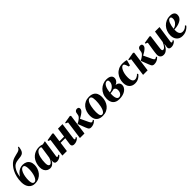

<svg xmlns="http://www.w3.org/2000/svg" viewBox="442 -2646 4443 4443"><g transform="rotate(-45 2664.0 -424.0)"><path d="M572 -862 569 -840Q563 -794.5 551 -759.8Q539 -725 516 -702.5Q493 -680 452.5 -671Q442 -669 430 -667Q418 -665 405.5 -663.5Q387 -660.5 359.8 -658.2Q332.5 -656 300.8 -649Q269 -642 237.5 -625Q205.5 -607.5 175.5 -566.5Q145.5 -525.5 124.8 -468.2Q104 -411 99 -345Q123 -388 157.5 -423.2Q192 -458.5 237 -479.2Q282 -500 337 -500Q397.5 -500 441.2 -476.8Q485 -453.5 509 -409Q533 -364.5 533 -299.5Q533 -246.5 514.5 -191.8Q496 -137 459 -90.5Q422 -44 365.5 -15.8Q309 12.5 232.5 12.5Q189.5 12.5 152.8 -3.5Q116 -19.5 88.5 -51Q61 -82.5 45.5 -128.8Q30 -175 30 -236Q30 -325 48.5 -402Q67 -479 98.8 -541Q130.5 -603 169.8 -648Q209 -693 250 -718Q286 -739.5 322.8 -751.2Q359.5 -763 394.5 -770.8Q429.5 -778.5 459 -787.2Q488.5 -796 510.5 -811Q532.5 -826 543 -853.5L545.5 -862ZM311 -463.5Q282.5 -463.5 258.5 -437.5Q234.5 -411.5 216.8 -367.2Q199 -323 189.2 -267.8Q179.5 -212.5 179.5 -154Q180 -107 187.2 -77.5Q194.5 -48 209.5 -34.5Q224.5 -21 246.5 -21Q276 -21 299.8 -48.5Q323.5 -76 340.2 -121Q357 -166 365.5 -219.8Q374 -273.5 374 -326Q374 -402 358.2 -432.8Q342.5 -463.5 311 -463.5Z M1024.5 -92.5Q1022 -73.5 1027 -66.8Q1032 -60 1041 -60Q1051.5 -60 1062.2 -65.5Q1073 -71 1085.5 -84L1098 -58.5Q1085.5 -43 1064.8 -26.8Q1044 -10.5 1015.8 0.2Q987.5 11 952 11Q911.5 11 895.2 -12.2Q879 -35.5 882 -65.5L888.5 -108Q878 -80.5 856.5 -53Q835 -25.5 805 -7.2Q775 11 737.5 11Q693.5 11 656.5 -10Q619.5 -31 597.2 -72.5Q575 -114 575 -175Q575 -230 588.2 -281.8Q601.5 -333.5 627.5 -377.5Q653.5 -421.5 692.5 -454.2Q731.5 -487 783 -505.5Q834.5 -524 898 -524Q928.5 -524 954 -518Q979.5 -512 1001.5 -503L1088 -521.5ZM933.5 -472Q930 -480 919.8 -486.5Q909.5 -493 892.5 -493Q855 -493 828.2 -472Q801.5 -451 783.2 -415.5Q765 -380 754.2 -336.2Q743.5 -292.5 738.8 -247Q734 -201.5 734 -161.5Q734 -119 741.2 -95.5Q748.5 -72 761 -62.5Q773.5 -53 788 -53Q802 -53 817 -63Q832 -73 846 -90.5Q860 -108 871.5 -131.2Q883 -154.5 890 -181Z M1598.5 -91.5Q1596.5 -73 1602.2 -66.5Q1608 -60 1615 -60Q1624 -60 1635.2 -65.2Q1646.5 -70.5 1660.5 -83.5L1672.5 -59Q1661.5 -46 1640.5 -29.5Q1619.5 -13 1588.5 -0.8Q1557.5 11.5 1515.5 11.5Q1497.5 11.5 1480 4.2Q1462.5 -3 1452.5 -20.5Q1442.5 -38 1446.5 -69L1470 -237.5H1319.5L1286.5 0H1139L1200.5 -448L1145.5 -472L1149 -493.5L1334.5 -525L1356.5 -507.5L1325.5 -281.5H1476L1507.5 -512.5H1655.5Z M1713 0 1774.5 -449 1719.5 -472.5 1723.5 -493.5 1909 -525.5 1931 -508 1861.5 0ZM2070.5 11Q2047 11 2030.5 2.2Q2014 -6.5 2002 -26Q1990 -45.5 1978.5 -77L1904.5 -268.5Q1928.5 -280.5 1949 -292.8Q1969.5 -305 1987.2 -318Q2005 -331 2021 -346.5Q2048 -370.5 2056.2 -401.2Q2064.5 -432 2066.5 -455.5Q2068.5 -479.5 2079.2 -495.8Q2090 -512 2106.5 -520.5Q2123 -529 2141 -529Q2175 -529 2187.8 -513.8Q2200.5 -498.5 2200.5 -479Q2201 -451 2185.5 -429Q2170 -407 2148 -389.5Q2134 -377 2110.2 -361.5Q2086.5 -346 2057.5 -330.2Q2028.5 -314.5 1999.2 -300.5Q1970 -286.5 1945 -277L2024 -326L2124.5 -112.5Q2137 -86 2147.8 -74.5Q2158.5 -63 2174 -63Q2184 -63 2196.5 -68.5Q2209 -74 2222 -87L2235.5 -63Q2223.5 -49 2201 -31.8Q2178.5 -14.5 2145.8 -1.8Q2113 11 2070.5 11Z M2533.5 -527.5Q2607 -527.5 2654.5 -501.5Q2702 -475.5 2724.8 -427.5Q2747.5 -379.5 2747.5 -313.5Q2747.5 -247.5 2728.2 -188.5Q2709 -129.5 2671.5 -84Q2634 -38.5 2579 -12.5Q2524 13.5 2453 13.5Q2380.5 13.5 2333.2 -12.8Q2286 -39 2263.2 -87Q2240.5 -135 2240.5 -198.5Q2240.5 -266.5 2259.8 -326Q2279 -385.5 2316.8 -431Q2354.5 -476.5 2409 -502Q2463.5 -527.5 2533.5 -527.5ZM2525.5 -494.5Q2498.5 -494.5 2477.5 -473Q2456.5 -451.5 2441.8 -415.2Q2427 -379 2417.8 -335.2Q2408.5 -291.5 2404 -246Q2399.5 -200.5 2399.5 -161Q2399.5 -120.5 2405.2 -88.2Q2411 -56 2424.8 -37.8Q2438.5 -19.5 2463 -19.5Q2490 -19.5 2511 -41.2Q2532 -63 2546.8 -99.5Q2561.5 -136 2570.8 -180.2Q2580 -224.5 2584.5 -269.8Q2589 -315 2589 -354.5Q2588.5 -397 2583.5 -428.2Q2578.5 -459.5 2565 -477Q2551.5 -494.5 2525.5 -494.5Z M2998 11Q2944 11 2904.8 -4.5Q2865.5 -20 2840.5 -48.5Q2815.5 -77 2803.8 -116Q2792 -155 2792 -202Q2792 -276.5 2817.8 -336.5Q2843.5 -396.5 2887.2 -439.2Q2931 -482 2986.5 -504.8Q3042 -527.5 3101.5 -527.5Q3161 -527.5 3196.8 -512Q3232.5 -496.5 3248.5 -471.8Q3264.5 -447 3264.5 -418.5Q3264.5 -388.5 3252.2 -362.2Q3240 -336 3217 -315.5Q3194 -295 3162 -282.5Q3194.5 -282.5 3220 -269.5Q3245.5 -256.5 3260.2 -232.5Q3275 -208.5 3275 -177Q3275 -139.5 3256.2 -105.8Q3237.5 -72 3202 -45.5Q3166.5 -19 3115.2 -4Q3064 11 2998 11ZM3021.5 -26.5Q3049 -26.5 3071.8 -42.8Q3094.5 -59 3108.2 -88.5Q3122 -118 3123 -157Q3123.5 -184.5 3116.5 -202.8Q3109.5 -221 3096.8 -232.2Q3084 -243.5 3068.5 -249.5Q3057 -247 3044 -243.8Q3031 -240.5 3017.5 -237.8Q3004 -235 2990.5 -233Q2980 -232 2969.2 -230.8Q2958.5 -229.5 2947 -228.5Q2945.5 -217.5 2944.5 -203Q2943.5 -188.5 2943.5 -174.5Q2943.5 -136.5 2951 -102.5Q2958.5 -68.5 2975.5 -47.5Q2992.5 -26.5 3021.5 -26.5ZM2949 -256.5Q2971.5 -260 2991.5 -267Q3011.5 -274 3028 -283Q3044.5 -292 3054.5 -301Q3077.5 -319.5 3093 -341.2Q3108.5 -363 3116.5 -386.5Q3124.5 -410 3124.5 -434Q3124.5 -462.5 3114.8 -477.2Q3105 -492 3081.5 -492Q3056.5 -492 3034.2 -476.5Q3012 -461 2994.2 -431Q2976.5 -401 2964.8 -357.2Q2953 -313.5 2949 -256.5Z M3513 11.5Q3425 11.5 3373.2 -43Q3321.5 -97.5 3321 -196.5Q3321 -258 3340.5 -316.5Q3360 -375 3399 -422.2Q3438 -469.5 3496.2 -497.2Q3554.5 -525 3631 -525Q3660 -525 3696 -520.5Q3732 -516 3757.5 -506.5L3720.5 -370H3683.5Q3670.5 -413.5 3660 -439.2Q3649.5 -465 3637.8 -477Q3626 -489 3609 -489Q3588 -489 3566.2 -468Q3544.5 -447 3526.2 -409.2Q3508 -371.5 3497 -319.5Q3486 -267.5 3486.5 -205Q3486.5 -151 3498 -117.8Q3509.5 -84.5 3529.2 -69.5Q3549 -54.5 3575 -54.5Q3599.5 -54.5 3623.2 -64.2Q3647 -74 3666.8 -88.8Q3686.5 -103.5 3699.5 -119L3715 -92Q3698 -68.5 3670.2 -44.8Q3642.5 -21 3603.5 -4.8Q3564.5 11.5 3513 11.5Z M3780 0 3841.5 -449 3786.5 -472.5 3790.5 -493.5 3976 -525.5 3998 -508 3928.5 0ZM4137.5 11Q4114 11 4097.5 2.2Q4081 -6.5 4069 -26Q4057 -45.5 4045.5 -77L3971.5 -268.5Q3995.5 -280.5 4016 -292.8Q4036.5 -305 4054.2 -318Q4072 -331 4088 -346.5Q4115 -370.5 4123.2 -401.2Q4131.5 -432 4133.5 -455.5Q4135.5 -479.5 4146.2 -495.8Q4157 -512 4173.5 -520.5Q4190 -529 4208 -529Q4242 -529 4254.8 -513.8Q4267.5 -498.5 4267.5 -479Q4268 -451 4252.5 -429Q4237 -407 4215 -389.5Q4201 -377 4177.2 -361.5Q4153.5 -346 4124.5 -330.2Q4095.5 -314.5 4066.2 -300.5Q4037 -286.5 4012 -277L4091 -326L4191.5 -112.5Q4204 -86 4214.8 -74.5Q4225.5 -63 4241 -63Q4251 -63 4263.5 -68.5Q4276 -74 4289 -87L4302.5 -63Q4290.5 -49 4268 -31.8Q4245.5 -14.5 4212.8 -1.8Q4180 11 4137.5 11Z M4446 12Q4411.5 12 4386.8 -2Q4362 -16 4348.8 -40.5Q4335.5 -65 4335.5 -97Q4335.5 -112 4337.5 -133Q4339.5 -154 4342.2 -177.8Q4345 -201.5 4348.5 -224.2Q4352 -247 4354.5 -265.5L4383.5 -449L4329 -474L4332 -495L4516 -525L4537 -508L4507 -284Q4504.5 -264 4501.2 -240Q4498 -216 4495.2 -193.2Q4492.5 -170.5 4490.5 -153Q4488.5 -135.5 4488.5 -128Q4488.5 -112 4491.5 -101.5Q4494.5 -91 4501.8 -85.5Q4509 -80 4522 -80Q4544 -80 4566 -100.8Q4588 -121.5 4606.8 -153Q4625.5 -184.5 4638.5 -216.5L4683.5 -514H4831.5L4769 -91.5Q4767 -75 4773 -67.5Q4779 -60 4787.5 -60Q4797 -60 4808.8 -65.8Q4820.5 -71.5 4832.5 -84L4844.5 -59Q4831.5 -41.5 4809.2 -25.5Q4787 -9.5 4758.8 0.8Q4730.5 11 4699 11Q4659.5 11 4641 -5.8Q4622.5 -22.5 4622 -50.5Q4622 -55.5 4623.2 -67Q4624.5 -78.5 4626.5 -93.2Q4628.5 -108 4631 -124Q4633.5 -140 4635.5 -154L4633.5 -154.5Q4621 -123 4603 -93.2Q4585 -63.5 4561.8 -39.8Q4538.5 -16 4509.5 -2Q4480.5 12 4446 12Z M5292.5 -98.5Q5278.5 -78.5 5247.5 -52.5Q5216.5 -26.5 5171.2 -7.5Q5126 11.5 5067.5 11.5Q5016 11.5 4979 -5.8Q4942 -23 4918.2 -52.5Q4894.5 -82 4883 -119Q4871.5 -156 4871.5 -195.5Q4871.5 -267 4894.5 -327.5Q4917.5 -388 4959.2 -433Q5001 -478 5057.5 -503.2Q5114 -528.5 5180.5 -528.5Q5233 -528.5 5265.2 -514.5Q5297.5 -500.5 5312.5 -476.2Q5327.5 -452 5328 -421Q5328 -376.5 5308.5 -344Q5289 -311.5 5256.5 -289.8Q5224 -268 5185 -254.8Q5146 -241.5 5106.2 -235.2Q5066.5 -229 5033 -228.5Q5031 -193 5035 -162Q5039 -131 5051 -107.5Q5063 -84 5084 -70.5Q5105 -57 5136 -57Q5167.5 -57 5193.5 -66.8Q5219.5 -76.5 5240.2 -92.5Q5261 -108.5 5276 -125.5ZM5148.5 -492Q5123 -492 5103.2 -469.8Q5083.5 -447.5 5069.5 -412Q5055.5 -376.5 5046.8 -335Q5038 -293.5 5034.5 -255Q5054.5 -258.5 5076.2 -268Q5098 -277.5 5118.2 -293.2Q5138.5 -309 5155 -329.8Q5171.5 -350.5 5181.2 -376Q5191 -401.5 5190.5 -431.5Q5190.5 -465.5 5179 -478.8Q5167.5 -492 5148.5 -492Z"/></g></svg>

Font: Merriweather 120pt ExtraBold
Style: Italic
Weight: 800
Italic angle: -7.8°
Version: Version 2.101